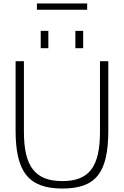

<svg xmlns="http://www.w3.org/2000/svg" viewBox="-20 -1075 715 1108"><path d="M70 -322C70 -87 142 13 339 13C532 13 605 -76 605 -322V-722H557V-315C557 -113 495 -30 340 -30C182 -30 118 -115 118 -315V-722H70ZM215 -797H259V-897H215ZM415 -797H460V-897H415ZM483 -1019V-1055H193V-1019Z"/></svg>

Font: Perun ExtraLight
Style: Regular
Weight: 200
Foundry: Copyright (c) Stefan Peev, Context Ltd, 2016
Version: Version 1.089